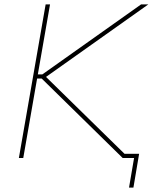

<svg xmlns="http://www.w3.org/2000/svg" viewBox="-20 -720 698 875"><path d="M170 -362H139L142 -381H173L623 -700H656L182 -364L180 -379L567 0H539ZM188 -700H208L86 0H66ZM591 0H540L543 -19H614L588 135H568Z"/></svg>

Font: Fixel Italic Variable 20240409 Display Thin
Style: Italic
Weight: 100
Italic angle: -10°
Designer: AlfaBravo + MacPaw
Foundry: Kyrylo Tkachov, Marchela Mozhyna, Serhii Makarenko, Maria Weinstein, Zakhar Kryvoshyya
Version: Version 1.211;Glyphs 3.2 (3225)